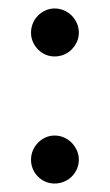

<svg xmlns="http://www.w3.org/2000/svg" viewBox="-20 -414 259 453"><path d="M166 -37.1Q166 -25.4 161.4 -15.1Q156.7 -4.9 149.2 2.7Q141.6 10.3 131.1 14.6Q120.6 19 108.9 19Q97.2 19 87.2 14.6Q77.1 10.3 69.6 2.7Q62 -4.9 57.6 -15.1Q53.2 -25.4 53.2 -37.1Q53.2 -48.8 57.6 -59.1Q62 -69.3 69.6 -77.1Q77.1 -85 87.2 -89.6Q97.2 -94.2 108.9 -94.2Q120.6 -94.2 131.1 -89.6Q141.6 -85 149.2 -77.1Q156.7 -69.3 161.4 -59.1Q166 -48.8 166 -37.1ZM166 -336.9Q166 -325.2 161.4 -315.2Q156.7 -305.2 149.2 -297.4Q141.6 -289.6 131.1 -285.2Q120.6 -280.8 108.9 -280.8Q97.2 -280.8 87.2 -285.2Q77.1 -289.6 69.6 -297.4Q62 -305.2 57.6 -315.2Q53.2 -325.2 53.2 -336.9Q53.2 -348.6 57.6 -359.1Q62 -369.6 69.6 -377.2Q77.1 -384.8 87.2 -389.4Q97.2 -394 108.9 -394Q120.6 -394 131.1 -389.4Q141.6 -384.8 149.2 -377.2Q156.7 -369.6 161.4 -359.1Q166 -348.6 166 -336.9Z"/></svg>

Font: Redressed
Style: Regular
Weight: 400
Designer: Astigmatic (AOETI)
Foundry: Astigmatic (AOETI)
Version: Version 1.000